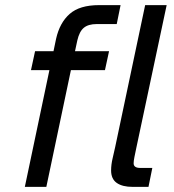

<svg xmlns="http://www.w3.org/2000/svg" viewBox="-20 -730 680 750"><path d="M77 0 173 -456H101L117 -530H189L199 -578Q213 -641 252 -675.5Q291 -710 367 -710H451L436 -636H358Q325 -636 307.5 -621.5Q290 -607 282 -572L273 -530H406L390 -456H257L161 0ZM498 0Q458 0 436 -15.5Q414 -31 414 -64Q414 -87 420 -112Q426 -137 430 -156L547 -710H631L512 -150Q508 -131 505 -116Q502 -101 502 -92Q502 -74 528 -74H575L560 0Z"/></svg>

Font: Geist Regular
Style: Italic
Weight: 400
Italic angle: -12°
Designer: Basement.studio, Andrés Briganti, Mateo Zaragoza
Foundry: Basement.studio, Vercel, Andrés Briganti, Guido Ferreyra, Mateo Zaragoza
Version: Version 1.500; ttfautohint (v1.8.4.7-5d5b)